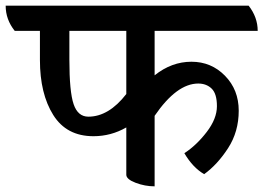

<svg xmlns="http://www.w3.org/2000/svg" viewBox="-62 -638 930 678"><path d="M484 -529V-372Q544 -420 614 -420Q684 -420 732.5 -370.5Q781 -321 781 -247Q781 -173 743.5 -115Q706 -57 659 -23Q619 -46 589 -97Q632 -125 668 -172Q704 -219 704 -263Q704 -307 685.5 -325Q667 -343 638 -343Q562 -343 484 -229V20Q450 20 417 7.5Q384 -5 384 -21V-188Q330 -157 268 -157Q173 -157 126 -232Q79 -307 79 -426V-529H-10Q-42 -569 -42 -618H816Q848 -577 848 -529ZM183 -529V-427Q183 -314 198 -270Q213 -226 250 -226Q322 -226 384 -306V-529Z"/></svg>

Font: Karma SemiBold
Style: Regular
Weight: 600
Designer: Joana Correia
Foundry: Indian Type Foundry
Version: Version 1.202;PS 1.0;hotconv 1.0.78;makeotf.lib2.5.61930; tt